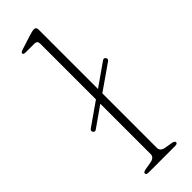

<svg xmlns="http://www.w3.org/2000/svg" viewBox="-245 -745 764 764"><g transform="rotate(-45 137.5 -363.0)"><path d="M27.5 -272Q22 -280 31 -286.5L127.5 -354V-667.5Q127.5 -684 111.5 -684H62.5Q49 -684 49 -690.5Q49 -696.5 61.5 -700.5L124.5 -720.5Q141.5 -726 150 -726Q162.5 -726 162.5 -712V-377.5L257.5 -444Q266 -450 272 -441.5Q277.5 -433.5 268.5 -427L162.5 -353V-46.5Q162.5 -27 187 -23L217 -18Q232.5 -15.5 232.5 -8Q232.5 0 219 0H69Q56.5 0 56.5 -8Q56.5 -15 71 -17.5L103 -23Q127.5 -27.5 127.5 -46V-329.5L42 -269.5Q33.5 -263.5 27.5 -272Z"/></g></svg>

Font: Fraunces 9pt Thin
Style: Regular
Weight: 100
Version: Version 1.000;[b76b70a41]